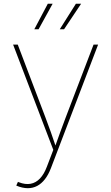

<svg xmlns="http://www.w3.org/2000/svg" viewBox="-20 -780 584 1008"><path d="M65.4 194.3 74.2 174.8 79.1 176.8Q112.8 189.9 140.6 184.8Q168.5 179.7 189.9 157Q211.4 134.3 226.1 95.2L259.8 6.8L48.8 -545.9H73.2L218.3 -164.1Q233.4 -125 247.1 -85.9Q260.7 -46.9 273.9 -7.8H268.1Q282.2 -46.9 296.1 -85.9Q310.1 -125 325.2 -164.1L471.2 -545.9H495.1L247.1 103.5Q233.9 137.7 215.8 160.9Q197.8 184.1 175.3 196Q152.8 208 126 208Q112.3 208 96.7 204.6Q81.1 201.2 65.4 194.3ZM182.6 -626.5H160.2L231 -760.3H256.3ZM316.4 -626.5H293.9L378.4 -760.3H405.8Z"/></svg>

Font: Inter Thin
Style: Regular
Weight: 250
Designer: Rasmus Andersson
Foundry: rsms
Version: Version 4.001;git-66647c0bb